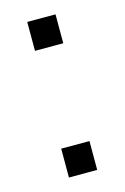

<svg xmlns="http://www.w3.org/2000/svg" viewBox="-74 -441 314 484"><g transform="rotate(-15 83.0 -199.0)"><path d="M119.8 -326.8V-402.2H46V-326.8ZM119.8 3.8V-71.5H46V3.8Z"/></g></svg>

Font: Diatome Awesome Regular
Style: Regular
Weight: 400
Designer: 15.100.17
Foundry: 15.100.17
Version: Version 1.008;Fontself Maker 3.5.8